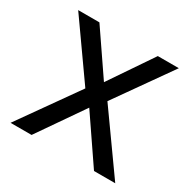

<svg xmlns="http://www.w3.org/2000/svg" viewBox="-126 -660 781 783"><g transform="rotate(30 264.5 -268.0)"><path d="M212 -274 18 0H117L265 -214L411 0H511L316 -274L501 -536H402L265 -334L127 -536H27Z"/></g></svg>

Font: Noto Sans Sinhala UI
Style: Regular
Weight: 400
Designer: Jelle Bosma - Monotype Design Team
Foundry: Monotype Imaging Inc.
Version: Version 2.006